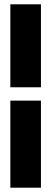

<svg xmlns="http://www.w3.org/2000/svg" viewBox="-20 -731 240 891"><path d="M28 140H170V-264H28ZM28 -326H170V-711H28Z"/></svg>

Font: Asimov Pro
Style: Blk
Weight: 900
Designer: Google
Version: Version 2.000980; 2014